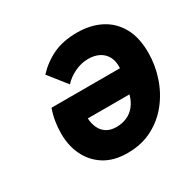

<svg xmlns="http://www.w3.org/2000/svg" viewBox="-124 -652 798 792"><g transform="rotate(-30 274.5 -255.5)"><path d="M268.5 12Q204.5 12 160.5 -15.2Q116.5 -42.5 93.5 -89Q70.5 -135.5 70.5 -194Q70.5 -222 75 -250.5Q79.5 -279 89.5 -307H415.5Q417.5 -339 405.8 -361.2Q394 -383.5 372 -394.8Q350 -406 320.5 -406Q288 -406 256.2 -391Q224.5 -376 203.5 -352.5L135.5 -438Q173 -478 220.8 -500.5Q268.5 -523 334.5 -523Q398 -523 446.2 -498.5Q494.5 -474 521.8 -425.5Q549 -377 549 -305Q549 -246 530.2 -189.5Q511.5 -133 475.5 -87.5Q439.5 -42 387.8 -15Q336 12 268.5 12ZM282.5 -104Q309.5 -104 332.2 -113.8Q355 -123.5 371.2 -143.8Q387.5 -164 395.5 -194H197Q198.5 -167 208.5 -146.8Q218.5 -126.5 237 -115.2Q255.5 -104 282.5 -104Z"/></g></svg>

Font: Overpass ExtraBold
Style: Italic
Weight: 800
Italic angle: -10°
Designer: Delve Withrington, Dave Bailey, Thomas Jockin
Foundry: Delve Fonts LLC
Version: Version 4.000